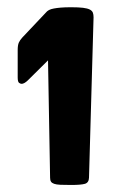

<svg xmlns="http://www.w3.org/2000/svg" viewBox="-20 -843 340 535"><path d="M113.8 -674.8 57.6 -619.1Q52.7 -614.3 48.1 -611.8Q43.5 -609.4 40.5 -609.4Q36.6 -609.4 33 -612.3Q29.3 -615.2 29.3 -627.4V-703.6Q29.3 -717.3 32.5 -724.4Q35.6 -731.4 42.5 -738.8L109.9 -810.1L111.3 -811.5Q114.3 -814 118.4 -815.9Q122.6 -817.9 130.1 -819.3Q137.7 -820.8 149.2 -821.8Q160.6 -822.8 178.2 -822.8Q198.7 -822.8 211.2 -821.3Q223.6 -819.8 230.2 -816.4Q236.8 -813 238.8 -807.6Q240.7 -802.2 240.7 -794.9L228 -347.7Q227.5 -334 216.6 -330.8Q205.6 -327.6 178.2 -327.6Q159.7 -327.6 148.4 -328.1Q137.2 -328.6 130.9 -330.8Q124.5 -333 122.1 -336.9Q119.6 -340.8 119.6 -347.7Z"/></svg>

Font: Denk One
Style: Regular
Weight: 400
Designer: Irina Smirnova
Foundry: Irina Smirnova
Version: Version 1.002